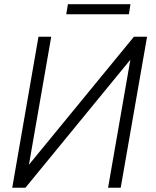

<svg xmlns="http://www.w3.org/2000/svg" viewBox="-20 -884 733 904"><path d="M37.6 0ZM610.4 -710.9H672.4L548.3 0H488.8L593.8 -603L99.6 0H37.6L161.1 -710.9H221.2L116.2 -108.4ZM586.9 -816.9H292L299.8 -864.3H594.2Z"/></svg>

Font: Roboto Light
Style: Italic
Weight: 300
Italic angle: -12°
Designer: Google
Version: Version 2.134; 2016; ttfautohint (v1.6)